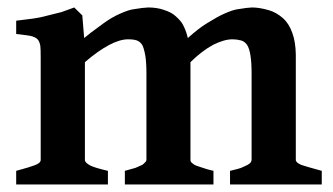

<svg xmlns="http://www.w3.org/2000/svg" viewBox="-20 -489 883 509"><path d="M589.8 0V-36.1Q614.7 -42 619.1 -43.9Q626 -46.9 636.2 -51.8Q643.1 -55.7 645 -59.1Q647 -63 647 -64.9V-293.9Q647 -323.7 644 -341.8Q641.1 -360.8 635 -369.9Q628.9 -378.9 619.1 -381.8Q607.9 -384.8 596.2 -384.8Q574.2 -384.8 544.9 -370.1Q515.1 -354 484.9 -324.2V-64.9Q484.9 -61 486.8 -59.1Q491.7 -54.2 496.1 -51.8Q498 -50.8 500.5 -49.8Q502.9 -48.8 507.6 -47.4Q512.2 -45.9 515.1 -44.9Q528.3 -40 545.9 -36.1V0H311V-36.1Q333 -42 338.9 -43.9Q353 -49.8 356.9 -51.8Q358.9 -52.7 365.2 -59.1Q368.2 -62 368.2 -64.9V-293.9Q368.2 -323.7 365.2 -341.8Q361.3 -362.8 356.9 -370.1Q351.1 -378.9 342.8 -381.8Q334 -384.8 319.8 -384.8Q297.9 -384.8 270 -370.1Q239.3 -354 205.1 -324.2V-64.9Q205.1 -57.6 220.2 -49.8Q232.4 -43.9 266.1 -36.1V0H22.9V-36.1Q59.1 -45.9 71.8 -50.8Q87.9 -56.6 87.9 -64.9V-335.9Q87.9 -359.9 86.9 -367.2Q85 -379.4 79.1 -385.3Q73.2 -391.1 60.1 -394Q56.2 -395 22.9 -398.9V-434.1Q45.9 -437 68.8 -439.9Q85 -441.9 107.9 -448.2Q131.8 -454.1 143.1 -457Q148.9 -459 160.9 -463.4Q172.9 -467.8 176.8 -469.2L198.2 -448.2L203.1 -388.2Q212.9 -397 253.9 -426.8Q275.9 -442.9 296.9 -452.1Q321.8 -463.4 335.9 -464.8Q359.9 -468.8 373 -469.2Q396 -469.2 414.1 -462.9Q435.1 -456.1 444.8 -446.8Q459 -434.6 464.8 -423.8Q472.7 -408.7 476.1 -395L478 -388.2Q506.8 -414.1 527.8 -426.8Q556.6 -444.8 573.2 -452.1Q598.1 -463.4 611.8 -464.8Q635.7 -468.8 647.9 -469.2Q668 -469.2 692.9 -461.9Q712.9 -456.1 730 -440.9Q746.1 -426.8 754.9 -401.9Q763.7 -377.9 764.2 -344.2V-64.9Q764.2 -58.1 778.8 -51.8Q790 -47.9 833 -36.1V0Z"/></svg>

Font: Gentium Basic
Style: Bold
Weight: 700
Designer: J. Victor Gaultney and Annie Olsen
Foundry: SIL International
Version: Version 1.100